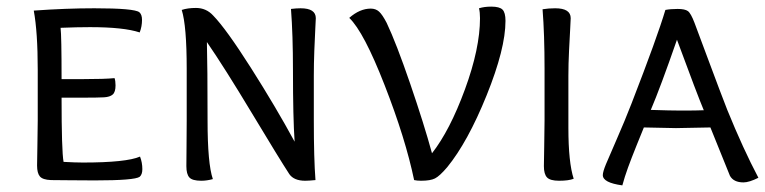

<svg xmlns="http://www.w3.org/2000/svg" viewBox="-20 -544 2311 580"><path d="M163 -460Q166 -436 166 -305H230Q297 -305 326 -308Q329 -300 329 -286Q329 -266 320.5 -258.5Q312 -251 294 -250Q273 -249 237 -249H166Q166 -88 172 -55Q208 -53 230 -53Q362 -53 403 -71Q410 -53 410 -33Q410 -17 402 -10Q387 1 266 1Q242 1 189 0.5Q136 0 134 0Q109 -1 100.5 -11Q92 -21 92 -44Q92 -58 93 -105.5Q94 -153 94 -180V-333Q94 -447 82 -512Q180 -519 265 -519Q386 -519 401 -507Q409 -500 409 -484Q409 -464 402 -446Q354 -462 252 -462Q213 -462 163 -460Z M933 0Q913 2 902 2Q868 2 854 -18Q824 -64 741 -202Q658 -340 605 -417Q607 -342 607 -181Q607 -49 623 -3Q605 2 588 2Q561 2 552 -8Q543 -18 543 -42Q543 -54 543.5 -103Q544 -152 544 -180V-336Q544 -466 529 -514Q547 -520 572 -520Q603 -520 624 -497Q663 -457 738 -339Q813 -221 870 -116Q865 -188 865 -331Q865 -439 859 -517Q875 -519 888 -519Q934 -519 934 -489Q934 -485 932.5 -458Q931 -431 929.5 -391Q928 -351 928 -315V-181Q928 -64 933 0Z M1427 -519Q1443 -524 1464 -524Q1489 -524 1498 -515Q1507 -506 1507 -481Q1507 -397 1450 -256Q1393 -115 1331 -39Q1308 -12 1294 -5Q1280 2 1252 2Q1240 2 1231 0Q1205 -125 1142 -286.5Q1079 -448 1035 -490Q1067 -518 1100 -518Q1115 -518 1125 -509Q1135 -500 1148 -475Q1177 -414 1219 -291.5Q1261 -169 1285 -81Q1339 -150 1384.5 -274Q1430 -398 1430 -489Q1430 -507 1427 -519Z M1625 -180V-336Q1625 -440 1619 -516Q1637 -519 1657 -519Q1704 -519 1704 -489Q1704 -485 1702.5 -458Q1701 -431 1699 -391Q1697 -351 1697 -315V-158Q1697 -53 1713 -4Q1698 2 1669 2Q1642 2 1632.5 -8Q1623 -18 1623 -42Q1623 -54 1624 -103Q1625 -152 1625 -180Z M2106 -211Q2087 -256 2025 -424Q1975 -280 1946 -212Q2006 -210 2038 -210Q2085 -210 2106 -211ZM2022 -157Q2001 -157 1925 -159Q1920 -147 1903.5 -106Q1887 -65 1877 -37.5Q1867 -10 1860 16Q1801 8 1801 -15Q1801 -25 1810.5 -48Q1820 -71 1843.5 -124.5Q1867 -178 1888 -232Q1966 -433 1990 -514Q2006 -517 2027 -517Q2049 -517 2058 -510.5Q2067 -504 2078 -475Q2086 -454 2121.5 -358.5Q2157 -263 2177 -212Q2225 -94 2271 -7Q2243 7 2226 7Q2196 7 2185 -13Q2179 -27 2126 -159Q2040 -157 2022 -157Z"/></svg>

Font: Overlock SC
Style: Regular
Weight: 400
Designer: Dario Muhafara
Foundry: Dario Manuel Muhafara
Version: Version 1.001